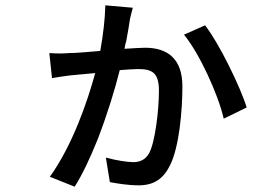

<svg xmlns="http://www.w3.org/2000/svg" viewBox="-20 -641 1040 720"><path d="M429 -378C457 -380 480 -382 497 -382C549 -382 576 -370 576 -301C576 -229 562 -108 539 -66C524 -40 502 -33 480 -33C456 -33 414 -40 377 -50L392 42C419 47 460 54 500 54C560 54 594 27 618 -22C652 -90 664 -226 664 -317C664 -422 607 -462 524 -462C507 -462 480 -460 447 -458C448 -464 449 -469 450 -475L453 -485C459 -518 465 -550 467 -567C469 -580 474 -594 478 -612L375 -621C374 -572 367 -511 356 -450C308 -446 265 -442 240 -442C214 -440 193 -440 165 -442L175 -348C195 -352 220 -355 241 -358C261 -360 297 -363 337 -367C308 -260 252 -97 167 22L260 59C290 12 318 -49 344 -113L348 -123C383 -214 412 -309 429 -378ZM905 -238C882 -314 801 -480 749 -546L670 -511C727 -442 798 -288 819 -196L905 -238Z"/></svg>

Font: Glow Sans SC Normal Medium
Style: Regular
Weight: 600
Designer: Ryoko NISHIZUKA (kana, bopomofo & ideographs); Paul D. Hunt (Latin, Greek & Cyrillic); Sandoll Communications, Soo-young
Version: Version 0.93